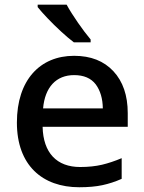

<svg xmlns="http://www.w3.org/2000/svg" viewBox="-20 -786 612 816"><path d="M140.1 -766.1V-755.9C149.4 -743.7 163.6 -728 181.6 -709C218.3 -670.4 262.2 -629.9 293.9 -606H365.2V-618.2C334 -654.8 286.6 -722.7 263.2 -766.1ZM294.9 -548.8C149.9 -548.8 51.8 -445.8 51.8 -265.1C51.8 -83.5 160.2 9.8 316.9 9.8C355 9.8 387.7 6.8 415 1C442.4 -4.9 469.7 -13.7 497.1 -25.9V-113.8C468.3 -101.6 440.4 -92.3 413.6 -85.9C386.7 -79.6 355.5 -76.2 320.8 -76.2C221.2 -76.2 163.6 -136.2 161.1 -247.1H522.9V-305.2C522.9 -380.4 502.4 -439.9 461.9 -483.4C421.4 -526.9 365.7 -548.8 294.9 -548.8ZM294.9 -466.8C336.4 -466.8 366.7 -453.6 386.7 -427.7C406.2 -401.4 416.5 -367.2 417 -325.2H163.1C170.9 -415.5 218.8 -466.8 294.9 -466.8Z"/></svg>

Font: Noto Reveo Sans
Style: Regular
Weight: 500
Designer: Monotype Design Team
Foundry: Monotype Imaging Inc.
Version: Version 2.007